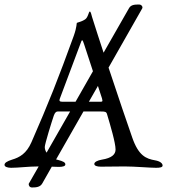

<svg xmlns="http://www.w3.org/2000/svg" viewBox="-22 -737 754 849"><path d="M184 -62C179 -69 176 -78 176 -87C176 -100 207 -200 216 -226C221 -240 227 -244 233 -244H288ZM411 -357 429 -302C430 -298 431 -294 431 -292C431 -287 427 -287 417 -287H371ZM668 5C685 5 697 3 697 -5C697 -14 687 -24 664 -28C624 -35 591 -48 563 -128C542 -189 501 -307 458 -438L607 -700C607 -701 608 -703 608 -704C608 -711 601 -717 594 -717C575 -717 557 -717 548 -700L436 -504C419 -557 401 -610 385 -662C382 -671 380 -686 375 -686C370 -686 368 -660 354 -651C342 -643 330 -640 318 -636C316 -635 319 -620 304 -578C237 -393 192 -279 117 -108C95 -58 65 -41 31 -31C9 -24 -2 -17 -2 -8C-2 0 10 5 27 5C60 5 103 -1 147 -1H149L106 74C102 80 105 77 105 77C105 84 109 92 120 92C139 92 156 90 165 74L207 0C220 0 230 1 238 1C255 1 267 -2 267 -10C267 -19 257 -24 234 -30C231 -31 229 -31 226 -32L347 -244H424C442 -244 448 -243 451 -233C466 -183 489 -105 489 -76C489 -54 472 -38 428 -31C410 -28 395 -21 395 -12C395 -4 407 0 424 0C448 0 490 -1 529 -1C574 -1 640 5 668 5ZM333 -542C337 -553 339 -559 341 -559C344 -559 346 -553 350 -541L389 -422L312 -287H262C249 -287 241 -287 241 -294C241 -296 242 -299 243 -302Z"/></svg>

Font: EB Garamond 12
Style: Regular
Weight: 400
Version: Version 0.016+